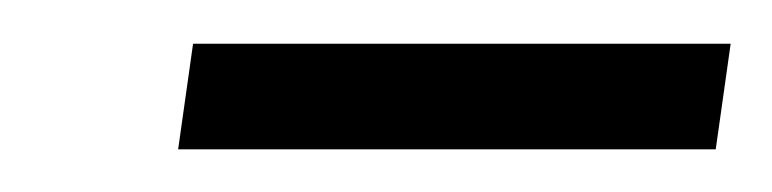

<svg xmlns="http://www.w3.org/2000/svg" viewBox="-20 -696 362 90"><path d="M63.5 -626 70.5 -675.5H322.5L315.5 -626Z"/></svg>

Font: Public Sans Thin ExtraLight
Style: Italic
Weight: 250
Italic angle: -8°
Version: Version 2.001